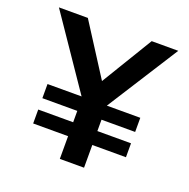

<svg xmlns="http://www.w3.org/2000/svg" viewBox="-114 -732 828 842"><g transform="rotate(20 300.0 -311.5)"><path d="M365 0H252V-106H89V-171H252V-224H89V-290H248L21 -623H156L309 -384L454 -623H578L366 -290H522V-224H365V-171H522V-106H365Z"/></g></svg>

Font: Inconsolata Expanded Bold
Style: Regular
Weight: 700
Width: 7
Monospace: yes
Designer: Raph Levien, Cyreal, Brenton Simpson
Foundry: Raph Levien, Cyreal, Google
Version: Version 3.001; ttfautohint (v1.8.2.53-6de2)